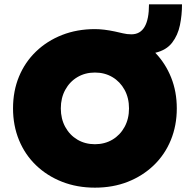

<svg xmlns="http://www.w3.org/2000/svg" viewBox="-20 -854 874 884"><path d="M417 10Q335 10 266 -17Q197 -44 146 -93Q95 -142 67.5 -209Q40 -276 40 -355Q40 -435 67.5 -501.5Q95 -568 146 -617Q197 -666 266 -693Q335 -720 417 -720Q457 -720 509 -709Q528 -705 546.5 -700.5Q565 -696 585 -696Q666 -696 666 -834H818Q818 -785 808.5 -738.5Q799 -692 772.5 -657.5Q746 -623 695 -611Q742 -562 768 -497Q794 -432 794 -355Q794 -276 766.5 -209Q739 -142 688 -93Q637 -44 568.5 -17Q500 10 417 10ZM417 -190Q462 -190 497.5 -211Q533 -232 553.5 -269.5Q574 -307 574 -355Q574 -403 553.5 -440.5Q533 -478 497.5 -499Q462 -520 417 -520Q372 -520 336.5 -499Q301 -478 280.5 -440.5Q260 -403 260 -355Q260 -307 280.5 -269.5Q301 -232 336.5 -211Q372 -190 417 -190Z"/></svg>

Font: Lexend Black
Style: Regular
Weight: 900
Designer: Bonnie Shaver-Troup, Thomas Jockin
Foundry: Lexend
Version: Version 1.007; ttfautohint (v1.8.3)